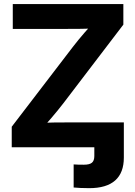

<svg xmlns="http://www.w3.org/2000/svg" viewBox="-20 -748 687 975"><path d="M354 204.1V86.9Q363.8 87.9 378.2 88.1Q392.6 88.4 405.8 88.4Q435.1 88.4 447 78.1Q459 67.9 459 44.4V0H608.9V52.2Q608.9 129.4 564.7 168.5Q520.5 207.5 433.1 207.5Q409.2 207.5 388.7 206.5Q368.2 205.6 354 204.1ZM39.6 0V-104.5L349.6 -509.3Q377.4 -545.4 408.7 -581.5Q439.9 -617.7 472.2 -653.3L486.8 -604Q439.5 -602.1 392.1 -601.6Q344.7 -601.1 297.4 -601.1H44.9V-727.5H606.4V-623L301.8 -223.6Q272.9 -186 240.7 -148.7Q208.5 -111.3 175.3 -73.7L160.6 -123.5Q209 -125.5 257.1 -126Q305.2 -126.5 353.5 -126.5H608.9V0Z"/></svg>

Font: Inter 24pt
Style: Bold
Weight: 700
Designer: Rasmus Andersson
Foundry: rsms
Version: Version 4.001;git-66647c0bb